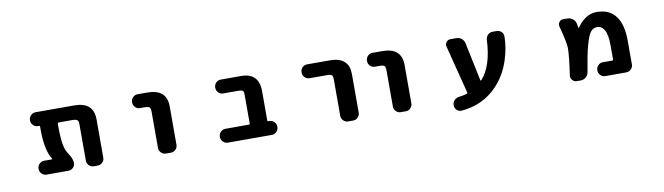

<svg xmlns="http://www.w3.org/2000/svg" viewBox="-35 -1056 5570 1610"><g transform="rotate(-10 2750.0 -251.0)"><path d="M679.7 -17.6Q656.2 -17.6 639.2 -34.7Q622.1 -51.8 622.1 -75.2V-384.8Q622.1 -412.1 612.3 -420.9Q600.6 -430.7 571.3 -430.7H451.2Q444.3 -430.7 444.3 -423.8V-393.6Q444.3 -271.5 461.9 -212.9Q469.7 -187.5 481.4 -168.9Q481.4 -168 486.8 -159.7Q492.2 -151.4 493.7 -148.9Q495.1 -146.5 499.5 -139.2Q503.9 -131.8 505.4 -128.4Q506.8 -125 509.8 -118.7Q512.7 -112.3 514.2 -107.9Q515.6 -103.5 517.1 -97.2Q518.6 -90.8 519.5 -85.4Q520.5 -80.1 520.5 -74.2Q520.5 -50.8 503.9 -34.2Q487.3 -17.6 463.9 -17.6H277.3Q253.9 -17.6 236.8 -34.7Q219.7 -51.8 219.7 -75.2V-78.1Q219.7 -101.6 236.8 -118.7Q253.9 -135.7 277.3 -135.7H343.8Q345.7 -135.7 346.7 -137.7Q347.7 -139.6 346.7 -141.6Q323.2 -176.8 310.5 -230.5Q293.9 -296.9 293.9 -393.6V-423.8Q293.9 -430.7 287.1 -430.7H277.3Q253.9 -430.7 236.8 -447.8Q219.7 -464.8 219.7 -488.3V-491.2Q219.7 -514.6 236.8 -531.7Q253.9 -548.8 277.3 -548.8H605.5Q770.5 -548.8 770.5 -401.4V-75.2Q770.5 -51.8 753.4 -34.7Q736.3 -17.6 712.9 -17.6Z M1293.9 -17.6Q1270.5 -17.6 1253.4 -34.7Q1236.3 -51.8 1236.3 -75.2V-384.8Q1236.3 -413.1 1226.6 -421.9Q1215.8 -430.7 1185.5 -430.7H1146.5Q1122.1 -430.7 1105.5 -447.8Q1088.9 -464.8 1088.9 -488.3V-491.2Q1088.9 -514.6 1105.5 -531.7Q1122.1 -548.8 1146.5 -548.8H1228.5Q1393.6 -548.8 1393.6 -401.4V-75.2Q1393.6 -51.8 1377 -34.7Q1360.4 -17.6 1335.9 -17.6Z M1821.3 -17.6Q1797.9 -17.6 1780.8 -34.7Q1763.7 -51.8 1763.7 -75.2V-78.1Q1763.7 -101.6 1780.8 -118.7Q1797.9 -135.7 1821.3 -135.7H2021.5Q2029.3 -135.7 2029.3 -142.6V-388.7Q2029.3 -416 2020.5 -422.9Q2011.7 -430.7 1983.4 -430.7H1854.5Q1830.1 -430.7 1813.5 -447.8Q1796.9 -464.8 1796.9 -488.3V-491.2Q1796.9 -514.6 1813.5 -531.7Q1830.1 -548.8 1854.5 -548.8H2027.3Q2101.6 -548.8 2139.6 -510.7Q2177.7 -472.7 2178.7 -398.4V-142.6Q2178.7 -135.7 2185.5 -135.7H2195.3Q2218.8 -135.7 2235.8 -118.7Q2252.9 -101.6 2252.9 -78.1V-75.2Q2252.9 -51.8 2235.8 -34.7Q2218.8 -17.6 2195.3 -17.6Z M2845.7 -17.6Q2822.3 -17.6 2805.2 -34.7Q2788.1 -51.8 2788.1 -75.2V-384.8Q2788.1 -413.1 2778.3 -421.9Q2768.6 -430.7 2739.3 -430.7H2589.8Q2565.4 -430.7 2548.8 -447.8Q2532.2 -464.8 2532.2 -488.3V-491.2Q2532.2 -514.6 2548.8 -531.7Q2565.4 -548.8 2589.8 -548.8H2782.2Q2868.2 -548.8 2909.2 -507.8Q2946.3 -470.7 2945.3 -400.4V-75.2Q2945.3 -51.8 2928.7 -34.7Q2912.1 -17.6 2887.7 -17.6Z M3293.9 -17.6Q3270.5 -17.6 3253.4 -34.7Q3236.3 -51.8 3236.3 -75.2V-384.8Q3236.3 -413.1 3226.6 -421.9Q3215.8 -430.7 3185.5 -430.7H3146.5Q3122.1 -430.7 3105.5 -447.8Q3088.9 -464.8 3088.9 -488.3V-491.2Q3088.9 -514.6 3105.5 -531.7Q3122.1 -548.8 3146.5 -548.8H3228.5Q3393.6 -548.8 3393.6 -401.4V-75.2Q3393.6 -51.8 3377 -34.7Q3360.4 -17.6 3335.9 -17.6Z M3797.9 58.6Q3795.9 58.6 3793 58.6Q3772.5 58.6 3757.8 43.9Q3740.2 27.3 3740.2 2.9V1Q3740.2 -22.5 3756.8 -39.6Q3773.4 -56.6 3797.9 -59.6Q3835.9 -63.5 3865.2 -73.2Q3873 -76.2 3871.1 -83L3766.6 -492.2Q3764.6 -498 3764.6 -503.9Q3764.6 -518.6 3774.4 -531.2Q3788.1 -547.9 3809.6 -547.9H3859.4Q3884.8 -547.9 3904.3 -532.2Q3923.8 -516.6 3928.7 -491.2L3997.1 -164.1Q3998 -162.1 4000 -161.6Q4002 -161.1 4003.9 -163.1Q4099.6 -267.6 4109.4 -490.2Q4111.3 -514.6 4127.9 -531.2Q4144.5 -547.9 4168.9 -547.9H4203.1Q4226.6 -547.9 4244.1 -531.2Q4259.8 -515.6 4259.8 -493.2Q4259.8 -398.4 4225.6 -292Q4189.5 -181.6 4119.1 -101.1Q4048.8 -20.5 3955.1 20.5Q3883.8 51.8 3797.9 58.6Z M5035.2 -17.6Q5011.7 -17.6 4994.6 -34.7Q4977.5 -51.8 4977.5 -75.2V-78.1Q4977.5 -101.6 4994.6 -118.7Q5011.7 -135.7 5035.2 -135.7H5116.2Q5123 -135.7 5123 -142.6V-265.6Q5123 -354.5 5099.6 -395.5Q5076.2 -434.6 5039.1 -434.6Q5006.8 -434.6 4984.4 -409.2Q4960.9 -381.8 4936.5 -292Q4916 -214.8 4893.6 -75.2Q4889.6 -50.8 4870.6 -34.2Q4851.6 -17.6 4826.2 -17.6H4792Q4769.5 -17.6 4754.9 -35.2Q4742.2 -48.8 4742.2 -67.4Q4742.2 -71.3 4743.2 -75.2Q4766.6 -237.3 4766.6 -297.9Q4766.6 -303.7 4766.6 -308.6Q4763.7 -362.3 4728.5 -493.2Q4726.6 -500 4726.6 -505.9Q4726.6 -519.5 4735.4 -531.2Q4748 -548.8 4769.5 -548.8H4801.8Q4828.1 -548.8 4849.6 -533.7Q4871.1 -518.6 4876 -493.2Q4879.9 -476.6 4882.8 -457Q4882.8 -455.1 4884.8 -454.6Q4886.7 -454.1 4887.7 -456.1Q4920.9 -502.9 4958 -528.3Q5002.9 -559.6 5054.7 -559.6Q5163.1 -559.6 5216.8 -488.3Q5271.5 -418 5271.5 -278.3V-75.2Q5271.5 -51.8 5254.4 -34.7Q5237.3 -17.6 5213.9 -17.6Z"/></g></svg>

Font: Rounded Mgen+ 1mn bold
Style: Bold
Weight: 700
Designer: [Source Han Sans]
Ryoko NISHIZUKA  (kana & ideographs); Paul D. Hunt (Latin, Greek & Cyrillic); Wenlong ZHANG  (bopomofo
Version: Version 1.059.20150602